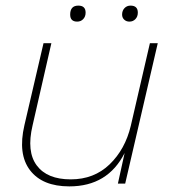

<svg xmlns="http://www.w3.org/2000/svg" viewBox="-20 -654 609 684"><path d="M255 -577Q230 -577 230 -602Q230 -634 259 -634Q285 -634 285 -609Q285 -595 276.5 -586Q268 -577 255 -577ZM441 -577Q430 -577 422.5 -584Q415 -591 415 -602Q415 -616 423.5 -625Q432 -634 445 -634Q471 -634 471 -609Q471 -595 462.5 -586Q454 -577 441 -577ZM514 -500H542L426 0H400L424 -109Q364 10 227 10Q131 10 87 -47.5Q43 -105 67 -208L135 -500H163L96 -207Q74 -114 111 -64.5Q148 -15 232 -15Q315 -15 370.5 -68.5Q426 -122 446 -206Z"/></svg>

Font: Elaine Sans ExtraLight
Style: Italic
Weight: 275
Italic angle: -13°
Designer: Wei Huang
Foundry: Wei Huang
Version: Version 2.001;December 24, 2019;FontCreator 12.0.0.2547 64-b